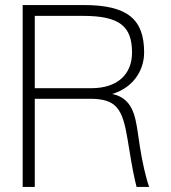

<svg xmlns="http://www.w3.org/2000/svg" viewBox="-20 -742 680 762"><path d="M309 -679C456 -679 504 -637 504 -533C504 -448 447 -392 343 -392H118V-679ZM337 -350C442 -350 466 -311 486 -191L494 -143C504 -80 513 -35 522 0H572C559 -36 545 -98 536 -155L527 -215C517 -283 505 -353 425 -369C504 -392 552 -458 552 -534C552 -665 487 -722 312 -722H70V0H118V-350Z"/></svg>

Font: Perun ExtraLight
Style: Regular
Weight: 200
Foundry: Copyright (c) Stefan Peev, Context Ltd, 2016
Version: Version 1.089